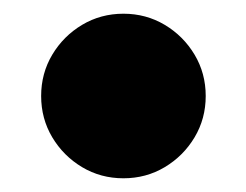

<svg xmlns="http://www.w3.org/2000/svg" viewBox="-20 -250 359 280"><path d="M40 -110Q40 -143 56.2 -170.2Q72.5 -197.5 99.8 -213.8Q127 -230 160 -230Q193 -230 220.2 -213.8Q247.5 -197.5 263.8 -170.2Q280 -143 280 -110Q280 -77 263.8 -49.8Q247.5 -22.5 220.2 -6.2Q193 10 160 10Q127 10 99.8 -6.2Q72.5 -22.5 56.2 -49.8Q40 -77 40 -110Z"/></svg>

Font: Bodoni* 96pt Fatface
Style: Regular
Weight: 900
Version: Version 2.3